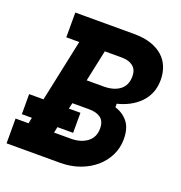

<svg xmlns="http://www.w3.org/2000/svg" viewBox="-127 -809 866 918"><g transform="rotate(20 306.0 -350.0)"><path d="M27 -258H100L167 -574H101V-700H400Q450 -700 487 -687.5Q524 -675 548 -653Q572 -631 583.5 -601Q595 -571 595 -537Q595 -499 582.5 -469.5Q570 -440 548 -418Q526 -396 497.5 -381Q469 -366 436 -358V-340Q476 -328 501 -297Q526 -266 526 -210Q526 -166 507.5 -128Q489 -90 456 -61.5Q423 -33 377.5 -16.5Q332 0 278 0H6V-126H72L78 -156H27ZM263 -414H349Q401 -414 431.5 -437.5Q462 -461 462 -507Q462 -540 441 -557Q420 -574 383 -574H297ZM229 -258H288V-156H208L202 -126H288Q337 -126 369.5 -150Q402 -174 402 -219Q402 -256 380.5 -272Q359 -288 322 -288H236Z"/></g></svg>

Font: Space Mono
Style: Bold Italic
Weight: 700
Italic angle: -12°
Monospace: yes
Designer: Colophon Foundry / Benjamin Critton
Foundry: Colophon Foundry
Version: Version 1.000;PS 1.000;hotconv 1.0.81;makeotf.lib2.5.63406